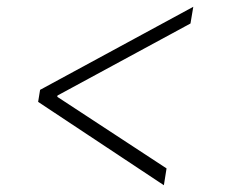

<svg xmlns="http://www.w3.org/2000/svg" viewBox="-20 -568 673 568"><path d="M92.8 -266.6 98.6 -302.2 551.8 -547.9 543.5 -498.5 146 -283.2 150.9 -290.5 148.9 -278.3 145.5 -284.2 472.7 -69.8 464.8 -20Z"/></svg>

Font: Inter 18pt ExtraLight
Style: Italic
Weight: 250
Italic angle: -9.3988°
Designer: Rasmus Andersson
Foundry: rsms
Version: Version 4.001;git-66647c0bb